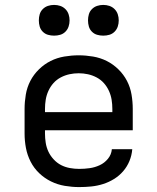

<svg xmlns="http://www.w3.org/2000/svg" viewBox="-20 -753 640 781"><path d="M302 8Q273 8 243.5 3Q214 -2 187.5 -15Q161 -28 139.5 -48.5Q118 -69 104.5 -95.5Q91 -122 85.5 -151Q80 -180 80 -210V-310Q80 -339 85 -368.5Q90 -398 103.5 -424Q117 -450 138.5 -471Q160 -492 186 -505Q212 -518 241.5 -523Q271 -528 300 -528Q329 -528 358.5 -523Q388 -518 414 -505Q440 -492 461.5 -471Q483 -450 496.5 -424Q510 -398 515 -368.5Q520 -339 520 -310V-223H163V-210Q163 -191 166 -172Q169 -153 177 -136Q185 -119 198.5 -104.5Q212 -90 228.5 -81.5Q245 -73 264 -69.5Q283 -66 302 -66Q324 -66 345 -69Q366 -72 385.5 -81Q405 -90 419 -107Q433 -124 435 -146H518Q516 -121 506.5 -98Q497 -75 481 -56.5Q465 -38 444 -25Q423 -12 399.5 -4.5Q376 3 351.5 5.5Q327 8 302 8ZM163 -297H437V-310Q437 -329 434 -347.5Q431 -366 423 -383.5Q415 -401 402.5 -415Q390 -429 373 -438Q356 -447 337.5 -451Q319 -455 300 -455Q281 -455 262.5 -451Q244 -447 227 -438Q210 -429 197.5 -415Q185 -401 177 -383.5Q169 -366 166 -347.5Q163 -329 163 -310ZM400 -608Q387 -608 375 -611.5Q363 -615 354 -624Q345 -633 341.5 -645Q338 -657 338 -670Q338 -683 341.5 -695Q345 -707 354 -716Q363 -725 375 -729Q387 -733 400 -733Q413 -733 425 -729Q437 -725 446 -716Q455 -707 459 -695Q463 -683 463 -670Q463 -657 459 -645Q455 -633 446 -624Q437 -615 425 -611.5Q413 -608 400 -608ZM200 -608Q187 -608 175 -611.5Q163 -615 154 -624Q145 -633 141.5 -645Q138 -657 138 -670Q138 -683 141.5 -695Q145 -707 154 -716Q163 -725 175 -729Q187 -733 200 -733Q213 -733 225 -729Q237 -725 246 -716Q255 -707 259 -695Q263 -683 263 -670Q263 -657 259 -645Q255 -633 246 -624Q237 -615 225 -611.5Q213 -608 200 -608Z"/></svg>

Font: Iosevka Custom Extended
Style: Regular
Weight: 400
Width: 7
Monospace: yes
Designer: Belleve Invis
Foundry: Belleve Invis
Version: Version 11.2.4; ttfautohint (v1.8.4)